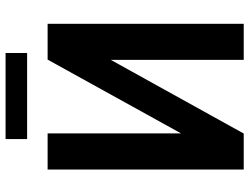

<svg xmlns="http://www.w3.org/2000/svg" viewBox="-124 -780 903 696"><g transform="rotate(-90 328.0 -431.5)"><path d="M192.9 -227.1 460.4 -710.9H590.3V0H459.5V-481.9L192.4 0H62V-710.9H192.9ZM484.4 -863.3V-785.2H172.4V-863.3Z"/></g></svg>

Font: Roboto SemiCondensed SemiBold
Style: Regular
Weight: 600
Width: 4
Designer: Christian Robertson
Foundry: Google
Version: Version 3.009; 2024